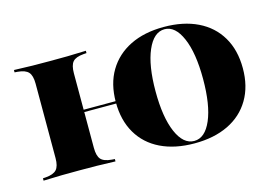

<svg xmlns="http://www.w3.org/2000/svg" viewBox="-67 -561 1013 703"><g transform="rotate(-15 440.0 -209.5)"><path d="M87.9 -209.7V-350.8Q87.9 -381.5 76.2 -394.4Q64.5 -407.3 35.5 -409.7L24.2 -410.5V-419.4Q65.3 -417.7 94 -417.3Q122.6 -416.9 160.5 -416.9Q197.6 -416.9 226.6 -417.3Q255.6 -417.7 296.8 -419.4V-410.5L285.5 -409.7Q255.6 -407.3 244.4 -394.4Q233.1 -381.5 233.1 -350.8V-209.7ZM160.5 -2.4Q122.6 -2.4 94 -2Q65.3 -1.6 24.2 0V-8.9L35.5 -9.7Q64.5 -12.1 76.2 -25Q87.9 -37.9 87.9 -68.5V-209.7H233.1V-68.5Q233.1 -37.9 244.4 -25Q255.6 -12.1 285.5 -9.7L296.8 -8.9V0Q255.6 -1.6 226.6 -2Q197.6 -2.4 160.5 -2.4ZM594.4 11.3Q520.2 11.3 466.1 -14.9Q412.1 -41.1 383.1 -90.7Q354 -140.3 354 -208.9Q354 -278.2 383.5 -327.4Q412.9 -376.6 466.5 -403.2Q520.2 -429.8 594.4 -429.8Q668.5 -429.8 722.6 -403.6Q776.6 -377.4 806 -327.8Q835.5 -278.2 835.5 -208.9Q835.5 -140.3 806 -90.7Q776.6 -41.1 722.6 -14.9Q668.5 11.3 594.4 11.3ZM190.3 -204V-212.9H417.7V-204ZM595.2 2.4Q636.3 2.4 660.5 -54Q684.7 -110.5 684.7 -208.9Q684.7 -307.3 660.1 -364.1Q635.5 -421 595.2 -421Q554 -421 529.4 -364.1Q504.8 -307.3 504.8 -209.7Q504.8 -111.3 529.4 -54.4Q554 2.4 595.2 2.4Z"/></g></svg>

Font: Playfair 144pt SemiExpanded Black
Style: Regular
Weight: 900
Width: 6
Designer: Claus Eggers Sørensen
Foundry: Claus Eggers Sørensen
Version: Version 2.203